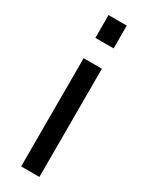

<svg xmlns="http://www.w3.org/2000/svg" viewBox="-194 -766 619 802"><g transform="rotate(30 115.0 -365.0)"><path d="M71 -620V-730H159V-620ZM71 0V-522H159V0Z"/></g></svg>

Font: Raleway Medium
Style: Regular
Weight: 500
Designer: Matt McInerney, Pablo Impallari, Rodrigo Fuenzalida
Foundry: Matt McInerney, Pablo Impallari, Rodrigo Fuenzalida
Version: Version 4.026